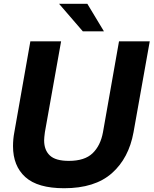

<svg xmlns="http://www.w3.org/2000/svg" viewBox="-20 -982 814 1018"><path d="M49 -207Q49 -245 56 -281L141 -763H304L218 -281Q214 -251 214 -238Q214 -186 244.5 -157.5Q275 -129 345 -129Q429 -129 471 -169.5Q513 -210 526 -281L611 -763H774L688 -281Q663 -143 573 -63.5Q483 16 320 16Q180 16 114.5 -43Q49 -102 49 -207ZM531 -816H419L293 -962H443Z"/></svg>

Font: Open Sauce One ExtraBold Italic
Style: Regular
Weight: 800
Italic angle: -10°
Designer: Alfredo Marco Pradil
Foundry: Creative Sauce Fz LLC
Version: Version 1.477